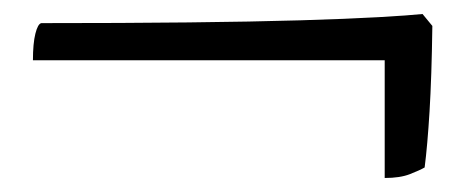

<svg xmlns="http://www.w3.org/2000/svg" viewBox="-20 -426 673 274"><path d="M529 -172V-340H27Q27 -364 30.5 -378Q34 -392 39 -393Q156 -393 248.5 -394Q341 -395 408.5 -397Q476 -399 520 -401.5Q564 -404 583 -406L597 -389Q596 -316 593 -267Q590 -218 586 -187Q579 -183 565 -177.5Q551 -172 529 -172Z"/></svg>

Font: Texturina 12pt
Style: Regular
Weight: 400
Designer: Guillermo Torres Carreño
Foundry: Omnibus-Type
Version: Version 1.002